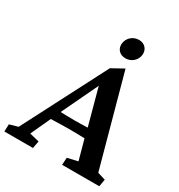

<svg xmlns="http://www.w3.org/2000/svg" viewBox="-225 -1046 1108 1186"><g transform="rotate(30 328.5 -453.0)"><path d="M-18 0H186L196 -52L127 -69L192 -210C231 -211 270 -213 316 -213C360 -213 397 -212 432 -211L471 -69L397 -52L394 0H659L668 -52L612 -69L436 -711L351 -664L44 -69L-16 -52ZM223 -278 346 -536 416 -278C392 -277 361 -276 324 -276C281 -276 249 -277 223 -278ZM339 -835C334 -796 360 -765 403 -765C446 -765 479 -796 484 -835C489 -874 463 -906 421 -906C377 -906 344 -874 339 -835Z"/></g></svg>

Font: TPK Tissa Web SemiBold
Style: Italic
Weight: 600
Italic angle: -7°
Designer: Jacques Le Bailly, Suppakit Chalermlarp | Katatrad Co.,Ltd.
Foundry: Jacques Le Bailly, Cadson Demak Co.,Ltd.
Version: Version 5.000;Glyphs 3.1.2 (3151)